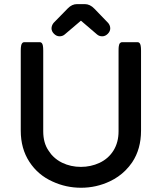

<svg xmlns="http://www.w3.org/2000/svg" viewBox="-20 -886 780 926"><path d="M238.3 -775.4Q306.6 -845.7 307.1 -845.7Q327.1 -866.2 351.6 -866.2H388.7Q414.1 -866.2 435.1 -844.2L502 -774.9Q511.7 -762.7 511.7 -749Q511.7 -734.9 499.8 -722.9Q487.8 -710.9 473.1 -710.9Q458.5 -710.9 448.2 -719.7L371.6 -785.2L370.6 -786.1Q370.6 -786.1 370.1 -786.1L292 -719.7Q281.7 -710.9 267.1 -710.9Q252.4 -710.9 240.5 -722.9Q228.5 -734.9 228.5 -748.8Q228.5 -762.7 238.3 -775.4ZM80.1 -255.9V-641.6Q80.1 -656.7 82 -666Q84.5 -678.2 91.8 -681.6Q94.2 -682.6 96.7 -682.6H171.9Q177.2 -682.6 181.2 -678.7Q185.1 -674.8 186.8 -665.8Q188.5 -656.7 188.5 -641.6V-252.9Q188.5 -196.3 214.4 -159.2Q222.2 -147.5 227.1 -141.6Q231.9 -135.7 236.3 -131.8Q254.9 -113.3 279.8 -101.1Q321.3 -81.1 370.1 -81.1Q418 -81.1 460 -100.6Q503.4 -121.1 527.6 -160.4Q551.8 -199.7 551.8 -252.9V-641.6Q551.8 -656.7 553 -663.3Q554.2 -669.9 555.4 -673.1Q556.6 -676.3 559.1 -678.2Q563 -682.6 568.4 -682.6H643.6Q648.9 -682.6 652.8 -678.7Q656.7 -674.8 658.4 -665.8Q660.2 -656.7 660.2 -641.6V-255.9Q660.2 -167.5 617.7 -103.5Q603.5 -82.5 585 -64Q552.7 -31.7 510.3 -11.7Q444.3 19.5 371.1 19.5Q297.9 19.5 232.9 -10.7Q163.1 -42 121.6 -105.7Q80.1 -169.4 80.1 -255.9Z"/></svg>

Font: YuPearl-SemiBold
Style: SemiBold
Weight: 600
Designer: Max Yao
Foundry: Max-Everyday
Version: Version 1.011; ttfautohint (v1.8.3)